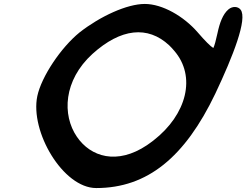

<svg xmlns="http://www.w3.org/2000/svg" viewBox="-20 -867 1247 972"><path d="M467 85C726 85 916 -71 1070 -393C1160 -583 1234 -772 1198 -818C1185 -835 1157 -837 1136 -819C1108 -795 1092 -751 1081 -699C1073 -662 1066 -636 1060 -624C1046 -632 1019 -659 981 -703C910 -785 802 -847 713 -847C623 -847 488 -785 383 -703C288 -626 190 -479 169 -381C131 -201 299 85 467 85ZM836 -638C845 -630 853 -620 862 -610C974 -481 927 -288 757 -156C746 -148 736 -140 724 -132C573 -31 439 -72 369 -175C294 -285 301 -460 448 -594C592 -724 728 -738 836 -638Z"/></svg>

Font: Venom Sans
Style: BdObl
Weight: 700
Version: Version 1.001